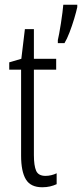

<svg xmlns="http://www.w3.org/2000/svg" viewBox="-20 -780 346 810"><path d="M172 -38Q184 -38 196.5 -41Q209 -44 219 -49V-3Q206 3 191 6.5Q176 10 158 10Q109 10 89 -23.5Q69 -57 69 -123V-486H19V-517L70 -532L85 -657H123V-532H217V-486H123V-126Q123 -81 132.5 -59.5Q142 -38 172 -38ZM306 -750Q302 -731 293 -701Q284 -671 273 -642.5Q262 -614 252 -598H224V-611Q226 -618 229.5 -637.5Q233 -657 237 -681.5Q241 -706 243.5 -727.5Q246 -749 247 -760H306Z"/></svg>

Font: Noto Sans Thai ExtCond Light
Style: Regular
Weight: 300
Width: 2
Designer: Monotype Design Team
Foundry: Monotype Imaging Inc.
Version: Version 2.002; ttfautohint (v1.8.4.7-5d5b)